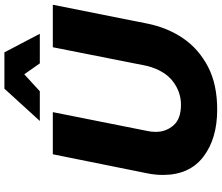

<svg xmlns="http://www.w3.org/2000/svg" viewBox="-84 -864 956 827"><g transform="rotate(-90 393.5 -450.0)"><path d="M662 -756H534.5L487.5 -823L414.5 -756H286.5L425.5 -908.5H582ZM335.5 8Q209.5 8 131.8 -52Q54 -112 54 -225.5Q54 -259.5 61 -293.5L143 -700H324.5L243.5 -293.5Q239.5 -276.5 239.5 -256.5Q239.5 -212.5 267.5 -180.2Q295.5 -148 356.5 -148Q411.5 -148 457.5 -183.2Q503.5 -218.5 523.5 -293.5L604 -700H787L706 -293.5Q689 -208 643.5 -140.2Q598 -72.5 520 -31.5Q444 8 335.5 8Z"/></g></svg>

Font: Argentum Sans
Style: Bold Italic
Weight: 700
Italic angle: -11°
Designer: Julieta Ulanovsky (font), Cristiano Sobral (main changes and remaster)
Foundry: Julieta Ulanovsky (font), Cristiano Sobral (main changes and remaster)
Version: Version 2.007;June 15, 2022;FontCreator 14.0.0.2814 64-bit; 